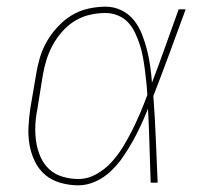

<svg xmlns="http://www.w3.org/2000/svg" viewBox="-20 -548 640 576"><path d="M215 8Q188 8 161.5 0.5Q135 -7 115.5 -23.5Q96 -40 84.5 -64Q73 -88 68.5 -114Q64 -140 65.5 -168Q67 -196 71 -223L88 -323Q92 -349 99.5 -374.5Q107 -400 120.5 -423.5Q134 -447 153 -467.5Q172 -488 195 -502Q218 -516 244.5 -522Q271 -528 297 -528Q322 -528 344.5 -517Q367 -506 382 -487Q397 -468 406 -445Q415 -422 421 -398.5Q427 -375 430.5 -350Q434 -325 436 -300Q457 -355 476.5 -410Q496 -465 516 -520H537Q513 -455 489 -389.5Q465 -324 440 -260Q445 -195 447.5 -130Q450 -65 453 0H432Q430 -55 428.5 -110.5Q427 -166 424 -222Q414 -197 402.5 -172Q391 -147 377.5 -123Q364 -99 348.5 -76.5Q333 -54 312.5 -34.5Q292 -15 266.5 -3.5Q241 8 215 8ZM215 -11Q243 -11 269 -25.5Q295 -40 314.5 -61.5Q334 -83 349 -107.5Q364 -132 377 -158Q390 -184 401 -210Q412 -236 422 -263Q421 -282 419 -301.5Q417 -321 414.5 -340Q412 -359 408.5 -378Q405 -397 399 -415Q393 -433 385 -450Q377 -467 364.5 -480.5Q352 -494 334 -501.5Q316 -509 296 -509Q273 -509 249 -503.5Q225 -498 204 -485Q183 -472 166 -452.5Q149 -433 137.5 -411.5Q126 -390 119 -367Q112 -344 108 -320L92 -220Q87 -196 86 -171Q85 -146 88.5 -122.5Q92 -99 101.5 -77.5Q111 -56 127.5 -40.5Q144 -25 167.5 -18Q191 -11 215 -11Z"/></svg>

Font: Iosevka Etoile Thin Oblique
Style: Regular
Weight: 100
Italic angle: -9°
Designer: Belleve Invis
Foundry: Belleve Invis
Version: Version 15.5.2; ttfautohint (v1.8.4)